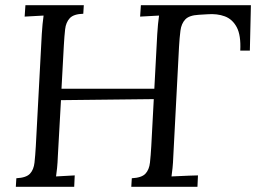

<svg xmlns="http://www.w3.org/2000/svg" viewBox="-20 -720 990 740"><path d="M41 0 43 -33Q81 -35 95.5 -50.5Q110 -66 113 -93.5Q116 -121 118 -156L141 -588Q142 -608 144 -626.5Q146 -645 148 -660Q130 -659 111.5 -658Q93 -657 75 -656L78 -700H303L301 -667Q264 -666 249 -650Q234 -634 231 -607Q228 -580 226 -544L217 -378H576L574 -338L215 -334L203 -119Q202 -92 200 -72.5Q198 -53 196 -40Q214 -41 232 -42Q250 -43 268 -44L266 0ZM486 0 488 -33Q526 -35 540.5 -50.5Q555 -66 558 -93.5Q561 -121 563 -156L586 -588Q587 -608 589 -626.5Q591 -645 593 -660Q575 -659 556.5 -658Q538 -657 520 -656L523 -700H947L943 -525H906Q909 -584 892.5 -615Q876 -646 846.5 -657Q817 -668 779 -665L746 -663Q709 -661 694 -645Q679 -629 675.5 -602Q672 -575 670 -540L648 -119Q647 -92 645 -72.5Q643 -53 641 -40Q658 -41 675 -41.5Q692 -42 709 -43Q726 -44 743 -44L741 0Z"/></svg>

Font: Lora
Style: Italic
Weight: 400
Italic angle: -3°
Designer: Olga Karpushina, Alexei Vanyashin (Cyrillic)
Foundry: Cyreal
Version: Version 3.008